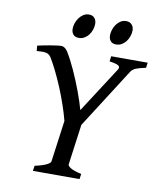

<svg xmlns="http://www.w3.org/2000/svg" viewBox="-88 -865 772 934"><g transform="rotate(10 298.5 -398.0)"><path d="M369.1 0H138.7L142.6 -25.9Q163.6 -30.3 178.2 -35.2Q192.9 -40 201.9 -44.7Q210.9 -49.3 215.1 -53.5Q219.2 -57.6 219.7 -61L247.6 -265.6Q238.3 -301.8 224.1 -343Q210 -384.3 193.4 -424.1Q176.8 -463.9 159.4 -499Q142.1 -534.2 127 -558.6Q122.6 -565.4 117.4 -569.8Q112.3 -574.2 104.5 -576.4Q96.7 -578.6 85 -578.9Q73.2 -579.1 55.7 -577.6L53.2 -603.5Q66.4 -606.4 83 -609.9Q99.6 -613.3 116 -616Q132.3 -618.7 146.7 -620.6Q161.1 -622.6 170.4 -622.6Q178.2 -622.6 186.3 -617.2Q194.3 -611.8 200.7 -602.1Q210.9 -585.9 222.2 -564.5Q233.4 -543 244.4 -519Q255.4 -495.1 265.9 -469.5Q276.4 -443.8 285.6 -419.2Q294.9 -394.5 302.2 -371.8Q309.6 -349.1 314.5 -331.1L460.4 -557.1Q468.8 -570.8 458 -577.6Q447.3 -584.5 413.6 -589.4L417 -615.2H597.2L593.8 -589.4Q562.5 -583 545.9 -576.4Q529.3 -569.8 521 -557.1L332 -261.2L304.7 -61Q304.2 -58.1 307.4 -54Q310.5 -49.8 318.1 -44.9Q325.7 -40 339.1 -35.2Q352.5 -30.3 372.6 -25.9ZM313 -756.8Q313 -742.7 308.3 -728.3Q303.7 -713.9 294.9 -702.1Q286.1 -690.4 273.7 -683.1Q261.2 -675.8 246.1 -675.8Q227.5 -675.8 218.3 -686.5Q209 -697.3 209 -714.8Q209 -728 213.9 -742.4Q218.8 -756.8 227.5 -768.8Q236.3 -780.8 248.5 -788.6Q260.7 -796.4 275.9 -796.4Q293.9 -796.4 303.5 -785.2Q313 -773.9 313 -756.8ZM497.6 -756.8Q497.6 -742.7 492.7 -728.3Q487.8 -713.9 479 -702.1Q470.2 -690.4 457.8 -683.1Q445.3 -675.8 430.2 -675.8Q412.1 -675.8 402.8 -686.5Q393.6 -697.3 393.6 -714.8Q393.6 -728 398.2 -742.4Q402.8 -756.8 411.4 -768.8Q419.9 -780.8 432.1 -788.6Q444.3 -796.4 460 -796.4Q477.5 -796.4 487.5 -785.2Q497.6 -773.9 497.6 -756.8Z"/></g></svg>

Font: Gentium Book Basic
Style: Italic
Weight: 400
Italic angle: -8°
Designer: J. Victor Gaultney and Annie Olsen
Foundry: SIL International
Version: Version 1.102; 2013; Maintenance release